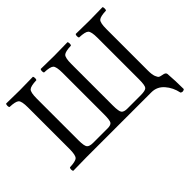

<svg xmlns="http://www.w3.org/2000/svg" viewBox="-166 -905 1311 1311"><g transform="rotate(-45 489.5 -249.5)"><path d="M774.9 0H148.9Q67.9 1 19 2Q14.2 -2 14.2 -13.9Q14.2 -25.9 19 -30.8Q75.2 -32.7 90.6 -47.4Q106 -62 106 -122.1V-522.9Q106 -583 90.6 -597.4Q75.2 -611.8 19 -613.8Q14.2 -617.7 14.2 -629.9Q14.2 -642.1 19 -647Q119.1 -645 147.9 -645Q180.2 -645 277.8 -647Q281.7 -642.1 282 -630.1Q282.2 -618.2 277.8 -613.8Q221.7 -611.8 206.3 -597.4Q190.9 -583 190.9 -522.9V-122.1Q190.9 -64.9 202.9 -51Q214.8 -37.1 250 -37.1H389.2Q419.9 -37.1 429.9 -50.5Q439.9 -64 439.9 -122.1V-522.9Q439.9 -583 424.6 -597.4Q409.2 -611.8 353 -613.8Q348.1 -617.7 348.1 -629.9Q348.1 -642.1 353 -647Q453.1 -645 481.9 -645Q514.2 -645 611.8 -647Q615.7 -642.1 616 -630.1Q616.2 -618.2 611.8 -613.8Q555.7 -611.8 540.3 -597.4Q524.9 -583 524.9 -522.9V-122.1Q524.9 -64.9 536.4 -51Q547.9 -37.1 580.1 -37.1H709Q753.9 -37.1 765.9 -50Q777.8 -63 777.8 -122.1V-522.9Q777.8 -583 762.5 -597.4Q747.1 -611.8 690.9 -613.8Q686 -617.7 686 -629.9Q686 -642.1 690.9 -647Q789.1 -645 820.8 -645Q849.6 -645 950.2 -647Q954.1 -642.1 954.1 -630.1Q954.1 -618.2 950.2 -613.8Q894 -611.8 878.4 -597.4Q862.8 -583 862.8 -522.9V-122.1Q862.8 -83 870.8 -62.5Q878.9 -42 887 -37.6Q895 -33.2 911.1 -30.8Q939 -26.9 940.9 -11.2Q946.8 60.5 946.8 141.1Q929.7 154.3 914.1 142.1Q901.9 83 865.5 41.5Q829.1 0 774.9 0Z"/></g></svg>

Font: Linux Libertine Initials
Style: Initials
Weight: 400
Designer: Philipp H. Poll
Foundry: Philipp H. Poll
Version: Version 5.0.6